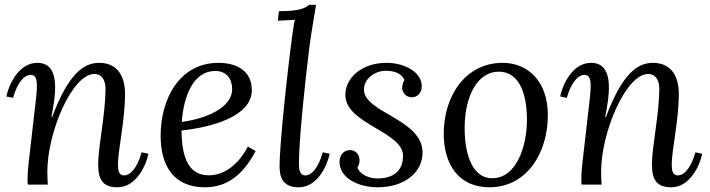

<svg xmlns="http://www.w3.org/2000/svg" viewBox="-20 -775 2980 806"><path d="M195.8 -283.2C209 -356 242.7 -511.2 136.7 -511.2C57.1 -511.2 16.1 -417 6.8 -370.1L34.7 -364.3C54.7 -435.1 85.9 -460.9 107.9 -460.9C130.9 -460.9 134.8 -439.9 134.8 -416C134.8 -386.2 133.8 -382.3 115.7 -226.1C101.1 -100.1 95.7 -60.1 95.7 -25.9C95.7 -15.1 95.7 -8.8 96.7 0H180.7C179.7 -17.1 178.7 -33.2 178.7 -53.2C178.7 -222.2 283.7 -464.4 376 -464.4C415 -464.4 422.9 -426.3 422.9 -403.3C422.9 -296.4 392.1 -159.7 392.1 -85.4C392.1 -23.4 409.7 11.2 473.1 11.2C552.7 11.2 593.8 -82.5 603 -129.4L574.7 -135.7C554.7 -64.5 523.9 -38.6 502 -38.6C478 -38.6 475.1 -60.5 475.1 -85.4C475.1 -142.6 504.9 -270.5 504.9 -381.3C504.9 -450.7 476.1 -511.2 396 -511.2C331.1 -511.2 267.1 -465.3 198.7 -283.2Z M1020.5 -159.7C976.6 -75.7 914.6 -39.1 856.4 -39.1C777.8 -39.1 742.7 -103 742.2 -227.1C866.7 -240.7 1037.1 -285.6 1037.1 -396C1037.1 -481.4 968.3 -511.2 897.5 -511.2C733.4 -511.2 654.3 -359.9 654.3 -205.1C654.3 -75.2 712.4 11.2 839.4 11.2C930.2 11.2 997.6 -36.1 1053.2 -141.1ZM883.3 -477.1C931.2 -477.1 954.6 -443.4 954.6 -400.9C954.6 -323.7 848.1 -277.3 743.2 -263.2C750.5 -370.6 791.5 -477.1 883.3 -477.1Z M1277.8 -754.9C1261.7 -741.2 1238.8 -728 1150.9 -728L1146.5 -688L1217.8 -691.9C1214.8 -678.2 1213.9 -673.8 1208.5 -638.2C1184.6 -461.9 1151.9 -154.3 1153.8 -70.3C1154.8 -16.6 1179.7 11.2 1233.9 11.2C1314 11.2 1354.5 -82.5 1363.8 -129.4L1335 -135.7C1314.9 -64.5 1284.7 -38.6 1262.7 -38.6C1236.8 -38.6 1234.9 -65.4 1234.9 -91.3C1234.9 -187.5 1261.7 -443.8 1279.8 -585C1285.6 -629.9 1298.8 -705.1 1306.6 -754.9Z M1602.5 -511.2C1499.5 -511.2 1429.7 -449.2 1429.7 -376C1429.7 -254.9 1671.9 -222.7 1671.9 -121.1C1671.9 -61 1635.3 -25.9 1564 -25.9C1527.8 -25.9 1490.7 -43 1480.5 -71.8C1487.3 -82.5 1489.3 -92.8 1489.3 -102.5C1489.3 -124 1475.1 -145 1448.7 -145C1424.3 -145 1405.3 -125 1405.3 -95.7C1405.3 -26.9 1484.9 11.2 1565.9 11.2C1677.2 11.2 1753.9 -50.8 1753.9 -134.8C1753.9 -274.9 1507.8 -302.2 1507.8 -398.9C1507.8 -446.3 1555.7 -478 1599.6 -478C1644.5 -478 1670.4 -460.4 1677.7 -438.5C1670.9 -427.2 1668.5 -417 1668.5 -406.7C1668.5 -385.7 1684.6 -366.7 1708.5 -366.7C1732.4 -366.7 1750.5 -384.8 1750.5 -413.1C1750.5 -472.7 1677.7 -511.2 1602.5 -511.2Z M2089.8 -511.2C1936 -511.2 1842.8 -375 1842.8 -212.9C1842.8 -88.9 1902.8 11.2 2034.7 11.2C2189.9 11.2 2279.8 -130.9 2279.8 -292C2279.8 -432.1 2197.8 -511.2 2089.8 -511.2ZM2074.7 -474.1C2172.9 -472.2 2193.8 -355 2191.9 -261.2C2189.9 -164.1 2149.9 -24.9 2043.9 -26.9C1951.7 -28.8 1928.7 -153.8 1930.7 -246.1C1932.6 -374 1985.8 -475.1 2074.7 -474.1Z M2520.5 -283.2C2533.7 -356 2567.4 -511.2 2461.4 -511.2C2381.8 -511.2 2340.8 -417 2331.5 -370.1L2359.4 -364.3C2379.4 -435.1 2410.6 -460.9 2432.6 -460.9C2455.6 -460.9 2459.5 -439.9 2459.5 -416C2459.5 -386.2 2458.5 -382.3 2440.4 -226.1C2425.8 -100.1 2420.4 -60.1 2420.4 -25.9C2420.4 -15.1 2420.4 -8.8 2421.4 0H2505.4C2504.4 -17.1 2503.4 -33.2 2503.4 -53.2C2503.4 -222.2 2608.4 -464.4 2700.7 -464.4C2739.7 -464.4 2747.6 -426.3 2747.6 -403.3C2747.6 -296.4 2716.8 -159.7 2716.8 -85.4C2716.8 -23.4 2734.4 11.2 2797.9 11.2C2877.4 11.2 2918.5 -82.5 2927.7 -129.4L2899.4 -135.7C2879.4 -64.5 2848.6 -38.6 2826.7 -38.6C2802.7 -38.6 2799.8 -60.5 2799.8 -85.4C2799.8 -142.6 2829.6 -270.5 2829.6 -381.3C2829.6 -450.7 2800.8 -511.2 2720.7 -511.2C2655.8 -511.2 2591.8 -465.3 2523.4 -283.2Z"/></svg>

Font: Lora Italic
Style: Regular
Weight: 400
Italic angle: -3°
Designer: Olga Karpushina, Alexei Vanyashin
Foundry: Cyreal
Version: Version 1.011;PS 001.011;hotconv 1.0.70;makeotf.lib2.5.58329